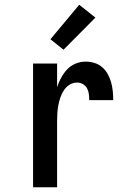

<svg xmlns="http://www.w3.org/2000/svg" viewBox="-20 -787 540 807"><path d="M119 0V-520H220V-420Q226 -440 236.5 -459.5Q247 -479 262 -495Q277 -511 297.5 -519.5Q318 -528 340 -528Q359 -528 377 -522.5Q395 -517 409.5 -504.5Q424 -492 433 -475.5Q442 -459 447 -441Q452 -423 454 -404Q456 -385 456 -366H355Q355 -379 353.5 -391.5Q352 -404 346 -415.5Q340 -427 328.5 -433.5Q317 -440 305 -440Q287 -440 272.5 -431Q258 -422 248.5 -407.5Q239 -393 233.5 -376.5Q228 -360 225 -343.5Q222 -327 221 -310Q220 -293 220 -276V0ZM247 -578 192 -622 313 -767 381 -713Z"/></svg>

Font: Iosevka Custom Semibold
Style: Regular
Weight: 600
Designer: Belleve Invis
Foundry: Belleve Invis
Version: Version 27.0.2; ttfautohint (v1.8.4)